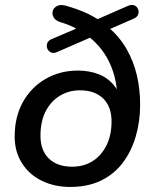

<svg xmlns="http://www.w3.org/2000/svg" viewBox="-20 -730 609 759"><path d="M257 9Q195 9 145 -15.5Q95 -40 66.5 -85.5Q38 -131 38 -190Q38 -268 70.5 -326.5Q103 -385 160 -418Q217 -451 288 -451Q334 -451 371.5 -436Q409 -421 433.5 -389Q458 -357 463 -306L443 -305Q449 -396 419 -468.5Q389 -541 328 -587L345 -585L205 -524Q191 -518 181 -523Q171 -528 167 -538Q163 -548 166.5 -558.5Q170 -569 183 -575L291 -621L289 -612Q274 -622 255.5 -629.5Q237 -637 217 -643Q199 -649 192 -661.5Q185 -674 188.5 -686.5Q192 -699 205 -706Q218 -713 238 -708Q278 -697 312 -682.5Q346 -668 374 -649L356 -650L486 -707Q501 -713 511.5 -708.5Q522 -704 526 -693.5Q530 -683 526 -672.5Q522 -662 508 -656L407 -612L409 -622Q453 -584 480.5 -536Q508 -488 521 -432.5Q534 -377 534 -316Q534 -251 517 -192Q500 -133 466 -87.5Q432 -42 380 -16.5Q328 9 257 9ZM265 -71Q310 -71 344.5 -92Q379 -113 400 -153.5Q421 -194 421 -250Q421 -308 388 -340.5Q355 -373 296 -373Q253 -373 217.5 -352Q182 -331 161 -291Q140 -251 140 -193Q140 -135 173.5 -103Q207 -71 265 -71Z"/></svg>

Font: Nunito ExtraLight SemiBold
Style: Italic
Weight: 600
Italic angle: -9°
Version: Version 3.602